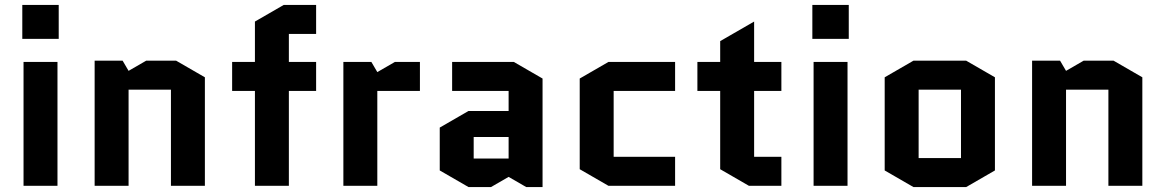

<svg xmlns="http://www.w3.org/2000/svg" viewBox="-20 -750 4706 775"><path d="M212 -500V0H75V-500ZM70 -593V-730H217V-593Z M807 -438V0H670V-388H499V0H362V-505H475L499 -464L570 -505H691Z M917 -383V-500H1009V-663L1125 -730H1256V-613H1146V-500H1256V-383H1146V0H1009V-383Z M1675 -383H1503V0H1366V-500H1479L1503 -459L1574 -500H1675Z M1892 -197V-110H2033V-197ZM1871 5 1755 -62V-235L1871 -302H2033V-383H1805V-500H2054L2170 -433V5H2104L2033 -36L1962 5Z M2457 -383V-117H2705V0H2436L2320 -67V-433L2436 -500H2705V-383Z M2795 -383V-500H2887V-584L3024 -663V-500H3134V-383H3024V-117H3134V0H3003L2887 -67V-383Z M3401 -500V0H3264V-500ZM3259 -593V-730H3406V-593Z M3996 -62 3880 5H3667L3551 -62V-438L3667 -505H3880L3996 -438ZM3688 -388V-112H3859V-388Z M4591 -438V0H4454V-388H4283V0H4146V-505H4259L4283 -464L4354 -505H4475Z"/></svg>

Font: Quantico
Style: Bold
Weight: 700
Designer: Matt Desmond
Foundry: MADtype
Version: Version 2.002